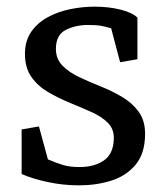

<svg xmlns="http://www.w3.org/2000/svg" viewBox="-20 -547 496 577"><path d="M45 -158 97 -167 124 -68Q150 -57 170 -51Q190 -45 219 -45Q264 -45 292.5 -65Q321 -85 322 -130Q323 -159 304 -178Q285 -197 254.5 -210.5Q224 -224 190 -238Q156 -252 125 -270Q94 -288 74.5 -315.5Q55 -343 55 -385Q55 -424 73.5 -451Q92 -478 123 -495Q154 -512 191 -519.5Q228 -527 264 -527Q307 -527 342.5 -518Q378 -509 393 -494V-369L341 -360L314 -462Q297 -467 283 -469.5Q269 -472 245 -472Q207 -472 177.5 -457Q148 -442 148 -400Q148 -370 167.5 -350Q187 -330 217.5 -315.5Q248 -301 282 -287.5Q316 -274 346.5 -256Q377 -238 396.5 -211.5Q416 -185 416 -145Q416 -86 387.5 -52Q359 -18 314 -4Q269 10 218 10Q169 10 123 0Q77 -10 45 -24Z"/></svg>

Font: Brawler
Style: Regular
Weight: 400
Designer: Oleg Frolov, Haley Fiege
Foundry: Oleg Frolov, Haley Fiege
Version: Version 1.101; ttfautohint (v1.8.3)